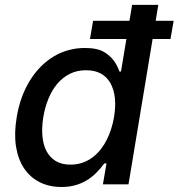

<svg xmlns="http://www.w3.org/2000/svg" viewBox="-20 -747 724 778"><path d="M47.6 -271.7Q61.8 -358 102.6 -422.9Q122.5 -454.5 147 -478.7Q171.5 -502.8 199.6 -519.4Q227.6 -535.9 258.9 -544.2Q290.1 -552.6 323.2 -552.6Q375.4 -552.6 402.3 -535.9Q414.4 -528.4 423.8 -520.1Q433.2 -511.7 440.5 -502.1Q447.8 -492.5 453.5 -481.4Q459.2 -470.2 464.1 -457H470.2L492.2 -589.1H344.5L357.2 -662.6H504.6L515.3 -727.3H621.4L610.8 -662.6H683.6L670.8 -589.1H598.4L500.7 0H397L411.6 -84.9H402.7Q386.4 -62.5 368.1 -44.7Q349.8 -27 328.7 -14.7Q307.5 -2.5 283 4.1Q258.5 10.7 229.4 10.7Q179.7 10.7 141 -8.7Q102.3 -28.1 77.8 -64.5Q53.3 -100.9 44.9 -153.2Q36.6 -205.6 47.6 -271.7ZM265.3 -79.9Q291.9 -79.9 314.3 -87.7Q336.6 -95.5 354.9 -109.2Q373.2 -122.9 387.8 -141.3Q402.3 -159.8 413 -181.3Q423.7 -202.8 430.9 -226.2Q438.2 -249.6 442.1 -272.7Q456.3 -358.3 427.2 -410.5Q397.7 -462.4 328.5 -462.4Q292.3 -462.4 263.3 -448Q234.4 -433.6 212.7 -408.2Q191.1 -382.8 176.7 -348Q162.3 -313.2 155.5 -272.7Q148.8 -231.9 151.8 -196.6Q154.8 -161.2 168.1 -135.3Q181.5 -109.4 205.6 -94.6Q229.8 -79.9 265.3 -79.9Z"/></svg>

Font: Inter P Medium
Style: Italic
Weight: 500
Italic angle: 9.39999°
Designer: Rasmus Andersson
Foundry: rsms
Version: Version 3.018;git-588b23468